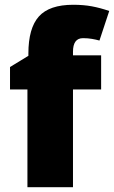

<svg xmlns="http://www.w3.org/2000/svg" viewBox="-20 -785 478 805"><path d="M404 -410H286V0H95V-410H22V-504L99 -551V-560Q99 -667 143 -716Q187 -765 287 -765Q330 -765 365 -758.5Q400 -752 438 -739L397 -615Q383 -619 365.5 -622Q348 -625 328 -625Q286 -625 286 -568V-553H404Z"/></svg>

Font: Noto Sans Ethiopic Black
Style: Regular
Weight: 900
Designer: Monotype Design Team
Foundry: Monotype Imaging Inc.
Version: Version 2.102; ttfautohint (v1.8.4.7-5d5b)